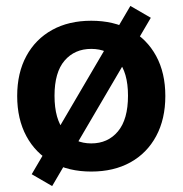

<svg xmlns="http://www.w3.org/2000/svg" viewBox="-20 -569 616 648"><path d="M288 10Q212 10 156 -21Q100 -52 69 -109.5Q38 -167 38 -245Q38 -323 69 -380Q100 -437 156 -468Q212 -499 288 -499Q364 -499 420 -468Q476 -437 507 -380Q538 -323 538 -245Q538 -167 507 -109.5Q476 -52 420 -21Q364 10 288 10ZM288 -85Q344 -85 378 -125.5Q412 -166 412 -246Q412 -325 378 -364.5Q344 -404 288 -404Q232 -404 198 -364.5Q164 -325 164 -246Q164 -166 198 -125.5Q232 -85 288 -85ZM156 59 87 19 420 -549 489 -509Z"/></svg>

Font: NunitoSans3
Style: Bold
Weight: 700
Designer: Vernon Adams
Foundry: Vernon Adams
Version: Version 3.101;gftools[0.9.27]